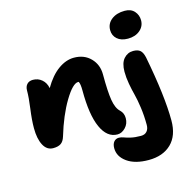

<svg xmlns="http://www.w3.org/2000/svg" viewBox="-139 -942 1317 1306"><g transform="rotate(-15 519.5 -288.5)"><path d="M826.2 -610.8Q777.8 -610.8 750.5 -635.3Q723.1 -659.7 723.1 -698.2Q723.1 -743.7 759 -771.7Q794.9 -799.8 852.1 -799.8Q896 -799.8 919.9 -772.9Q943.8 -746.1 943.8 -709Q943.8 -666.5 910.9 -638.7Q877.9 -610.8 826.2 -610.8ZM588.9 0Q515.6 0 475.3 -89.6Q435.1 -179.2 435.1 -350.1Q435.1 -397 425.8 -413.1Q424.8 -414.1 421.9 -414.1Q383.3 -414.1 325.7 -318.1Q268.1 -222.2 226.1 -82Q216.3 -49.8 196.8 -36.4Q177.2 -22.9 142.1 -22.9Q97.7 -22.9 73.7 -68.1Q49.8 -113.3 49.8 -188Q49.8 -245.6 60.3 -321.8Q70.8 -397.9 70.8 -448.2Q70.8 -475.1 85.7 -491.5Q100.6 -507.8 127.9 -507.8Q163.6 -507.8 190.2 -485.1Q216.8 -462.4 224.1 -423.8Q270 -502.4 324.7 -541.7Q379.4 -581.1 436 -581.1Q508.3 -581.1 553.2 -534.9Q598.1 -488.8 598.1 -419.9Q598.1 -298.8 608.2 -237.8Q618.2 -176.8 647 -150.9Q670.9 -128.4 670.9 -92.8Q670.9 -53.7 645.3 -26.9Q619.6 0 588.9 0ZM749 223.1Q653.3 223.1 597.7 183.6Q542 144 542 85Q542 56.2 555.4 40Q568.8 23.9 590.8 23.9Q606 23.9 623.3 30.5Q640.6 37.1 669.2 43.9Q697.8 50.8 740.2 50.8Q767.6 50.8 782.2 33.9Q796.9 17.1 796.9 -11.2Q796.9 -75.2 788.6 -134.3Q780.3 -193.4 770.5 -230.2Q760.7 -267.1 752.4 -312.7Q744.1 -358.4 744.1 -398.9Q744.1 -460.4 771 -490.7Q797.9 -521 836.9 -521Q868.7 -521 885.7 -507.1Q902.8 -493.2 911.1 -456.1Q966.8 -168 966.8 2.9Q966.8 109.4 908.2 166.3Q849.6 223.1 749 223.1Z"/></g></svg>

Font: Shantell Sans Irregular Bouncy
Style: Regular
Weight: 800
Designer: Stephen Nixon, Anya Danilova, Shantell Martin
Foundry: Arrow Type
Version: Version 1.006;[9816181b4]